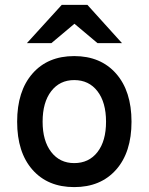

<svg xmlns="http://www.w3.org/2000/svg" viewBox="-20 -752 607 784"><path d="M378 -576 284 -655 190 -576H90L232 -732H337L478 -576ZM454 -59Q391 12 283 12Q175 12 112.5 -59Q50 -130 50 -255Q50 -380 112.5 -451.5Q175 -523 283 -523Q391 -523 454 -451.5Q517 -380 517 -255Q517 -130 454 -59ZM283 -86Q343 -86 378 -131Q413 -176 413 -255Q413 -334 378 -379.5Q343 -425 283 -425Q224 -425 189 -379.5Q154 -334 154 -255Q154 -177 189 -131.5Q224 -86 283 -86Z"/></svg>

Font: Overpass Light
Style: Bold
Weight: 600
Designer: Delve Withrington, Thomas Jockin
Foundry: Delve Fonts
Version: Version 3.000;DELV;Overpass